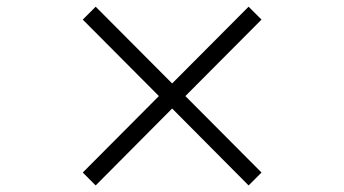

<svg xmlns="http://www.w3.org/2000/svg" viewBox="-20 -590 1040 580"><path d="M731 -29.8 500 -262.2 269 -29.8 230 -68.8 460 -299.8 230 -530.8 269 -569.8 500 -337.9 731 -569.8 770 -530.8 540 -299.8 770 -68.8Z"/></svg>

Font: BabelStone Ogham Pictish
Style: Regular
Weight: 400
Designer: Andrew West
Foundry: BabelStone
Version: Version 1.02 March 14, 2022